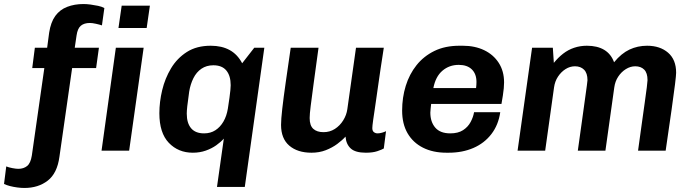

<svg xmlns="http://www.w3.org/2000/svg" viewBox="-113 -748 3428 953"><path d="M8 185Q-8 185 -27 182.5Q-46 180 -63.5 175.5Q-81 171 -93 165L-82 78Q-70 83 -51.5 86.5Q-33 90 -22 90Q4 90 21.5 76Q39 62 45 24L107 -410H47L60 -511H121L131 -586Q139 -638 161.5 -669Q184 -700 220.5 -714Q257 -728 301 -728Q317 -728 336 -725.5Q355 -723 374 -719Q393 -715 405 -708L393 -622Q381 -626 363 -630Q345 -634 333 -634Q305 -634 288.5 -620.5Q272 -607 267 -572L258 -511H378L364 -410H245L182 30Q171 112 124 148.5Q77 185 8 185ZM391 0 462 -511H600L528 0ZM475 -609 491 -720H631L615 -609Z M964 180 998 -60Q983 -43 960.5 -27Q938 -11 908.5 -0.5Q879 10 844 10Q772 10 725 -39Q678 -88 678 -186Q678 -242 692 -300.5Q706 -359 736 -409Q766 -459 814.5 -490Q863 -521 933 -521Q988 -521 1027 -499.5Q1066 -478 1089 -434L1149 -511H1199L1102 180ZM900 -86Q932 -86 956 -101.5Q980 -117 996 -144.5Q1012 -172 1018 -209Q1023 -241 1026 -263Q1029 -285 1030.5 -300.5Q1032 -316 1032 -325Q1032 -372 1010.5 -398Q989 -424 946 -424Q912 -424 887 -407Q862 -390 847 -360Q832 -330 826 -293Q819 -244 816.5 -220.5Q814 -197 814 -184Q814 -137 835.5 -111.5Q857 -86 900 -86Z M1433 10Q1364 10 1323 -25Q1282 -60 1282 -128Q1282 -155 1288 -208Q1294 -261 1305 -338Q1316 -415 1330 -511H1468Q1453 -402 1443.5 -331.5Q1434 -261 1429 -221Q1424 -181 1424 -162Q1424 -125 1442 -108.5Q1460 -92 1493 -92Q1524 -92 1549 -108Q1574 -124 1590.5 -150.5Q1607 -177 1611 -206L1654 -511H1792Q1783 -454 1776 -406.5Q1769 -359 1763.5 -320Q1758 -281 1753.5 -250Q1749 -219 1745.5 -195Q1742 -171 1739.5 -154.5Q1737 -138 1736 -127Q1735 -116 1735 -112Q1735 -98 1743 -92Q1751 -86 1761 -86Q1771 -86 1783.5 -89.5Q1796 -93 1803 -97L1792 -11Q1782 -5 1759.5 2.5Q1737 10 1703 10Q1651 10 1628 -11Q1605 -32 1602 -70Q1586 -52 1561 -33.5Q1536 -15 1504 -2.5Q1472 10 1433 10Z M2103 10Q2036 10 1986.5 -15Q1937 -40 1910 -86.5Q1883 -133 1883 -199Q1883 -264 1901 -322Q1919 -380 1954.5 -424.5Q1990 -469 2043 -495Q2096 -521 2168 -521H2184Q2244 -521 2290 -499Q2336 -477 2362.5 -436Q2389 -395 2389 -339Q2389 -326 2387.5 -309.5Q2386 -293 2383 -274Q2380 -255 2376 -232H2027Q2026 -221 2024.5 -209Q2023 -197 2023 -189Q2023 -143 2047.5 -114.5Q2072 -86 2122 -86Q2161 -86 2185.5 -102Q2210 -118 2223 -142.5Q2236 -167 2240 -191H2370Q2361 -128 2326 -82.5Q2291 -37 2236.5 -13.5Q2182 10 2114 10ZM2038 -311H2250Q2251 -320 2251.5 -327Q2252 -334 2252 -341Q2252 -381 2229 -403.5Q2206 -426 2164 -426Q2117 -426 2083 -397Q2049 -368 2038 -311Z M2456 0 2528 -511H2631L2636 -436Q2657 -462 2682 -481.5Q2707 -501 2737 -511Q2767 -521 2800 -521Q2852 -521 2886 -500.5Q2920 -480 2935 -439Q2971 -483 3011.5 -502Q3052 -521 3099 -521Q3163 -521 3203 -486.5Q3243 -452 3243 -387Q3243 -375 3237.5 -330Q3232 -285 3220.5 -204Q3209 -123 3191 0H3054Q3064 -73 3072.5 -134Q3081 -195 3087.5 -241Q3094 -287 3097.5 -315Q3101 -343 3101 -350Q3101 -386 3084.5 -402.5Q3068 -419 3040 -419Q3016 -419 2993.5 -405Q2971 -391 2955.5 -367.5Q2940 -344 2936 -314L2892 0H2755Q2768 -93 2777 -157.5Q2786 -222 2791.5 -262.5Q2797 -303 2800 -324Q2803 -345 2803 -350Q2803 -385 2786 -402Q2769 -419 2741 -419Q2716 -419 2694 -405Q2672 -391 2656.5 -367.5Q2641 -344 2637 -314L2593 0Z"/></svg>

Font: Chivo SemiBold
Style: Italic
Weight: 600
Italic angle: -8.05°
Designer: Hector Gatti
Foundry: Omnibus-Type
Version: Version 2.002